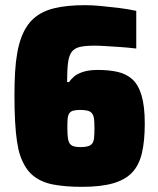

<svg xmlns="http://www.w3.org/2000/svg" viewBox="-20 -716 613 744"><path d="M297 8Q233 8 186 -1Q139 -10 107.5 -36Q76 -62 58 -114Q51 -134 46 -167Q41 -200 38.5 -244.5Q36 -289 36 -346Q36 -396 38.5 -437.5Q41 -479 47 -512Q53 -545 62 -569Q79 -616 110 -644Q141 -672 190 -684Q239 -696 310 -696Q335 -696 368.5 -693Q402 -690 438.5 -685.5Q475 -681 508 -674V-528Q474 -532 443 -534Q412 -536 387.5 -537.5Q363 -539 346 -539Q310 -539 289 -534Q268 -529 257.5 -514.5Q247 -500 243.5 -472Q240 -444 240 -398H248Q254 -408 266.5 -419Q279 -430 302 -437.5Q325 -445 360 -445Q402 -445 435.5 -437.5Q469 -430 492.5 -409Q516 -388 528.5 -346.5Q541 -305 541 -237Q541 -170 530 -123Q519 -76 492 -47.5Q465 -19 417.5 -5.5Q370 8 297 8ZM291 -146Q309 -146 320 -149Q331 -152 337 -159.5Q343 -167 344.5 -181.5Q346 -196 346 -219Q346 -240 344.5 -254Q343 -268 337 -276Q331 -284 320 -287Q309 -290 291 -290Q273 -290 263 -287Q253 -284 248 -276Q243 -268 242 -254.5Q241 -241 241 -221Q241 -197 243 -182Q245 -167 250.5 -159.5Q256 -152 266 -149Q276 -146 291 -146Z"/></svg>

Font: Saira SemiCondensed Black
Style: Regular
Weight: 900
Width: 4
Designer: Hector Gatti with collaboration of the Omnibus-Type team
Foundry: Omnibus-Type
Version: Version 1.101